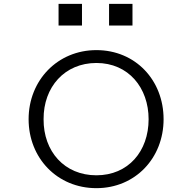

<svg xmlns="http://www.w3.org/2000/svg" viewBox="-20 -970 1000 1000"><path d="M482 -709C280 -709 129 -552 129 -349C129 -147 278 10 482 10C685 10 832 -147 832 -349C832 -553 685 -709 482 -709ZM207 -349C206 -517 317 -642 482 -642C650 -642 754 -512 754 -349C754 -182 648 -57 482 -57C316 -57 206 -181 207 -349ZM285 -837H407V-950H285ZM548 -837H670V-950H548Z"/></svg>

Font: altertype_V2
Style: Regular
Weight: 400
Designer: Simon Renaud
Version: Version 2.001;Glyphs 3.1.2 (3151)